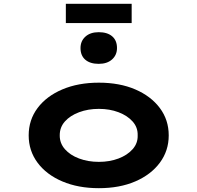

<svg xmlns="http://www.w3.org/2000/svg" viewBox="-20 -974 1032 1004"><path d="M496.9 10Q389.2 10 306.1 -25.3Q223 -60.6 176.5 -123.1Q130 -185.7 130 -265.9Q130 -347 176.5 -409.1Q223 -471.2 306.1 -506.5Q389.2 -541.7 496.9 -541.7Q605.3 -541.7 687.3 -506.5Q769.3 -471.2 815.8 -409.1Q862.3 -347 862.3 -265.9Q862.3 -185.7 815.8 -123.1Q769.3 -60.6 687.3 -25.3Q605.3 10 496.9 10ZM496.9 -127.6Q553.5 -127.6 599.8 -145.2Q646.1 -162.7 673.7 -194Q701.3 -225.4 699.9 -265.9Q701.3 -307.4 673.7 -338.5Q646.1 -369.6 599.8 -387.1Q553.5 -404.7 496.9 -404.7Q440.4 -404.7 393.5 -387.1Q346.7 -369.6 319.3 -338.8Q292 -308 292.4 -265.9Q292 -225.4 319.3 -194Q346.7 -162.7 393.5 -145.2Q440.4 -127.6 496.9 -127.6ZM496.4 -640.1Q451.3 -640.1 426.1 -661.7Q401 -683.3 401 -722.9Q401 -759.4 426.6 -782.5Q452.3 -805.7 496.4 -805.7Q541.4 -805.7 566.6 -784.1Q591.8 -762.5 591.8 -722.9Q591.8 -686.4 566.1 -663.3Q540.4 -640.1 496.4 -640.1ZM324.3 -853.4V-954.2H668.5V-853.4Z"/></svg>

Font: Lexend Zetta
Style: Regular
Weight: 400
Designer: Bonnie Shaver-Troup, Thomas Jockin
Foundry: Lexend
Version: Version 1.007